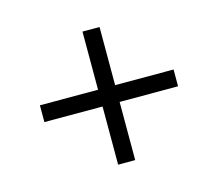

<svg xmlns="http://www.w3.org/2000/svg" viewBox="-74 -551 720 641"><g transform="rotate(-15 285.5 -230.0)"><path d="M59 -201V-259H521V-201ZM319 0H260V-460H319Z"/></g></svg>

Font: Ysabeau Infant Medium
Style: Italic
Weight: 500
Italic angle: -12°
Designer: Christian Thalmann (Catharsis Fonts)
Version: Version 2.001;gftools[0.9.30]; featfreeze: ss01,ss02,lnum